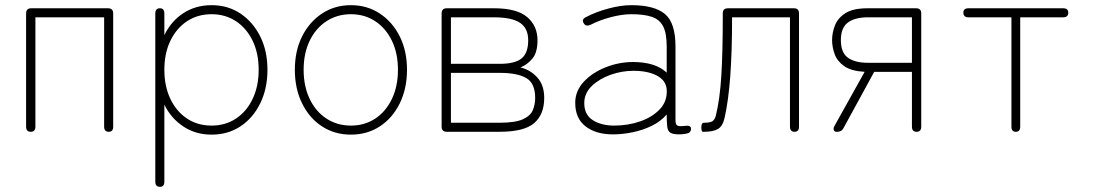

<svg xmlns="http://www.w3.org/2000/svg" viewBox="-20 -510 4236 743"><path d="M99 0Q81 0 81 -20V-458Q81 -478 101 -478H398Q418 -478 418 -458V-20Q418 0 401 0Q383 0 383 -20V-443H117V-20Q117 0 99 0Z M599 213Q581 213 581 193V-458Q581 -478 599 -478Q616 -478 616 -458V-374Q642 -428 689.5 -459Q737 -490 799 -490Q862 -490 910.5 -457.5Q959 -425 987 -369Q1015 -313 1015 -240Q1015 -167 987 -110Q959 -53 910.5 -21Q862 11 799 11Q737 11 689.5 -20.5Q642 -52 616 -105V193Q616 213 599 213ZM799 -24Q852 -24 893 -51Q934 -78 957.5 -127Q981 -176 981 -240Q981 -304 957.5 -352.5Q934 -401 893 -428Q852 -455 799 -455Q745 -455 704 -428Q663 -401 639.5 -352.5Q616 -304 616 -240Q616 -176 639.5 -127Q663 -78 704 -51Q745 -24 799 -24Z M1338 11Q1275 11 1226 -21Q1177 -53 1149 -110Q1121 -167 1121 -240Q1121 -313 1149 -369Q1177 -425 1226 -457.5Q1275 -490 1338 -490Q1401 -490 1450 -457.5Q1499 -425 1527 -369Q1555 -313 1555 -240Q1555 -167 1527 -110Q1499 -53 1450 -21Q1401 11 1338 11ZM1338 -24Q1391 -24 1432 -51Q1473 -78 1496.5 -127Q1520 -176 1520 -240Q1520 -304 1496.5 -352.5Q1473 -401 1432 -428Q1391 -455 1338 -455Q1285 -455 1243.5 -428Q1202 -401 1178.5 -352.5Q1155 -304 1155 -240Q1155 -176 1178.5 -127Q1202 -78 1243.5 -51Q1285 -24 1338 -24Z M1709 0Q1689 0 1689 -20V-458Q1689 -478 1709 -478H1891Q1980 -478 2020 -444Q2060 -410 2060 -354Q2060 -307 2040.5 -283.5Q2021 -260 1994 -249Q2032 -240 2059 -210.5Q2086 -181 2086 -131Q2086 -67 2047 -33.5Q2008 0 1913 0ZM1725 -35H1913Q1974 -35 2003.5 -48.5Q2033 -62 2042 -84Q2051 -106 2051 -131Q2051 -188 2016.5 -208Q1982 -228 1914 -228H1725ZM1725 -263H1914Q1973 -263 1998.5 -284Q2024 -305 2024 -354Q2024 -401 1992 -422Q1960 -443 1891 -443H1725Z M2352 10Q2286 10 2246 -21Q2206 -52 2206 -112Q2206 -158 2239 -193.5Q2272 -229 2323.5 -249.5Q2375 -270 2430 -270Q2516 -270 2560 -229V-330Q2560 -382 2546 -408.5Q2532 -435 2502 -445Q2472 -455 2423 -455Q2387 -455 2343.5 -443.5Q2300 -432 2265 -414Q2247 -406 2239 -420Q2229 -435 2248 -444Q2286 -464 2334.5 -477Q2383 -490 2423 -490Q2512 -490 2553 -456Q2594 -422 2594 -330V-44Q2594 -28 2601.5 -24Q2609 -20 2631 -23Q2654 -26 2654 -12Q2654 4 2637 7Q2622 10 2608 10Q2584 10 2574 3.5Q2564 -3 2562 -20Q2560 -37 2560 -67Q2537 -40 2502 -23Q2467 -6 2427.5 2Q2388 10 2352 10ZM2357 -24Q2411 -24 2458 -40.5Q2505 -57 2534 -88Q2563 -119 2560 -164Q2557 -199 2522 -217.5Q2487 -236 2431 -236Q2386 -236 2342.5 -220.5Q2299 -205 2270 -177Q2241 -149 2241 -111Q2241 -66 2274 -45Q2307 -24 2357 -24Z M2700 0Q2694 0 2694 -18Q2694 -35 2705 -35Q2728 -35 2737 -41Q2746 -47 2750 -62Q2766 -127 2771.5 -219Q2777 -311 2777 -443V-458Q2777 -478 2797 -478H3052Q3072 -478 3072 -458V-20Q3072 0 3055 0Q3037 0 3037 -20V-443H2813Q2813 -311 2806 -215.5Q2799 -120 2784 -54Q2777 -22 2758.5 -11Q2740 0 2705 0Z M3217 0Q3209 0 3206.5 -7Q3204 -14 3210 -24L3326 -232Q3274 -235 3247 -254Q3220 -273 3210 -300.5Q3200 -328 3200 -355Q3200 -383 3211 -411.5Q3222 -440 3251.5 -459Q3281 -478 3338 -478H3525Q3545 -478 3545 -458V-20Q3545 0 3527 0Q3509 0 3509 -20V-232H3363L3244 -14Q3237 0 3220 0ZM3338 -267H3509V-443H3338Q3289 -443 3261.5 -423Q3234 -403 3234 -355Q3234 -306 3261.5 -286.5Q3289 -267 3338 -267Z M3911 0Q3894 0 3894 -20V-443H3728Q3708 -443 3708 -461Q3708 -478 3728 -478H4094Q4114 -478 4114 -461Q4114 -443 4094 -443H3928V-20Q3928 0 3911 0Z"/></svg>

Font: Zen Maru Gothic Light
Style: Regular
Weight: 300
Designer: Yoshimichi Ohira
Foundry: Positype
Version: Version 1.001